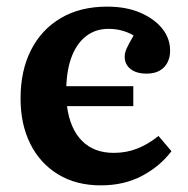

<svg xmlns="http://www.w3.org/2000/svg" viewBox="-20 -545 568 579"><path d="M284 14Q210 14 155.5 -19Q101 -52 71.5 -111Q42 -170 42 -248Q42 -332 73.5 -394Q105 -456 163.5 -490.5Q222 -525 303 -525Q361 -525 403.5 -506.5Q446 -488 469.5 -458.5Q493 -429 493 -392Q493 -372 485 -356.5Q477 -341 461.5 -332Q446 -323 422 -323Q391 -323 373.5 -337Q356 -351 356 -374Q356 -385 361.5 -398Q367 -411 383 -438Q366 -448 347 -453Q328 -458 307 -458Q269 -458 241 -437Q213 -416 197.5 -377.5Q182 -339 180 -285H382V-225H182Q191 -157 227 -120.5Q263 -84 323 -84Q361 -84 394 -97Q427 -110 458 -135L497 -89Q462 -43 408 -14.5Q354 14 284 14Z"/></svg>

Font: Literata 18pt SemiBold
Style: Regular
Weight: 600
Designer: Latin by Veronika Burian and Jose Scaglione. Greek by Irene Vlachou. Cyrillic by Vera Evstafieva.
Foundry: TypeTogether
Version: Version 3.103;gftools[0.9.29]